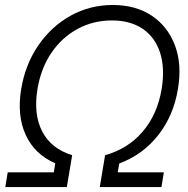

<svg xmlns="http://www.w3.org/2000/svg" viewBox="-20 -757 760 777"><path d="M1.5 0 11.2 -59.6H197.8L203.6 -96.2Q120.1 -132.3 84 -211.2Q47.9 -290 65.9 -397.5Q82.5 -496.6 135 -573.2Q187.5 -649.9 265.6 -693.4Q343.8 -736.8 436.5 -736.8Q529.3 -736.8 594.2 -693.4Q659.2 -649.9 688 -573.2Q716.8 -496.6 700.2 -397.5Q682.6 -289.6 620.6 -210.4Q558.6 -131.3 462.4 -95.2L456.5 -59.6H643.1L633.3 0H383.8L405.3 -128.9Q498 -154.8 557.6 -224.6Q617.2 -294.4 634.3 -397.5Q647.9 -481.9 627.7 -544.2Q607.4 -606.4 557.4 -640.4Q507.3 -674.3 432.6 -674.3Q357.9 -674.3 294.7 -640.4Q231.4 -606.4 188.7 -544.2Q146 -481.9 131.8 -397.5Q114.7 -294.4 150.9 -224.9Q187 -155.3 272 -128.9L250.5 0Z"/></svg>

Font: Inter Display Light
Style: Italic
Weight: 300
Italic angle: -9.39999°
Designer: Rasmus Andersson
Foundry: rsms
Version: Version 4.000;git-a52131595